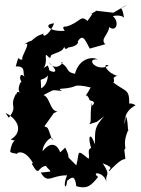

<svg xmlns="http://www.w3.org/2000/svg" viewBox="-20 -779 608 830"><path d="M156 -434C198 -446 199 -473 186 -496C137 -468 184 -473 178 -531C175 -563 198 -508 200 -539C215 -553 274 -553 254 -601C256 -584 256 -555 276 -574C331 -580 318 -615 310 -589C336 -638 345 -613 368 -569C410 -581 447 -590 434 -589C413 -611 449 -629 452 -662C484 -638 496 -684 470 -707C458 -710 505 -718 516 -702C508 -767 488 -727 530 -759L470 -724L392 -733C409 -732 341 -708 380 -721C377 -712 342 -671 362 -685C326 -720 332 -683 266 -664C266 -664 242 -668 260 -646C193 -640 164 -675 214 -678C190 -620 156 -612 170 -643C163 -619 158 -645 108 -595C132 -584 144 -626 84 -587C123 -606 65 -528 78 -523C56 -512 65 -555 48 -492C95 -494 76 -463 86 -447C58 -477 65 -412 80 -431C68 -433 51 -388 68 -378C33 -399 69 -318 50 -375C16 -313 61 -325 18 -270L4 -291C66 -259 77 -205 26 -176C71 -160 36 -201 24 -124C28 -113 74 -116 50 -113C61 -126 98 -130 134 -52C141 -68 115 -80 118 -70C152 -11 140 -56 178 -62C198 -34 218 -39 156 -33C187 19 201 -22 270 -21C249 28 267 45 270 3C293 -17 304 -20 310 26C356 39 373 25 404 -14C370 -40 433 -35 440 9C433 -33 463 -14 424 -73C485 -51 442 -47 452 -39C505 -95 514 -89 522 -92C516 -148 514 -153 512 -127C537 -143 502 -144 536 -221C531 -190 536 -256 524 -277L518 -234C524 -233 501 -289 566 -324C541 -341 518 -327 538 -311C542 -400 529 -376 468 -424C476 -421 474 -436 466 -464C461 -420 483 -460 490 -451C444 -460 418 -510 450 -495C397 -466 347 -528 402 -522C382 -535 323 -530 304 -460C262 -468 284 -482 244 -508C265 -523 226 -459 190 -511C248 -457 202 -467 194 -475C183 -484 198 -419 158 -397ZM398 -252 430 -276C386 -227 392 -217 390 -155C372 -210 357 -193 374 -139C353 -133 372 -101 362 -93C308 -138 325 -121 310 -64C248 -127 296 -72 262 -141C207 -86 234 -136 244 -97C243 -136 211 -185 164 -125C165 -164 213 -202 206 -172C182 -244 187 -223 172 -233L214 -292C172 -277 152 -261 228 -297C195 -300 197 -358 168 -368C224 -396 197 -389 248 -386C215 -405 272 -384 326 -417C293 -396 296 -420 372 -401C335 -331 350 -396 368 -345C412 -339 360 -304 376 -335C367 -251 378 -261 366 -242Z"/></svg>

Font: Asimov Aggro
Style: Condensed
Weight: 500
Designer: Google
Version: Version 2.000980; 2014